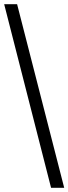

<svg xmlns="http://www.w3.org/2000/svg" viewBox="-20 -780 328 921"><path d="M225 121H288L62 -760H0Z"/></svg>

Font: Noto Naskh Arabic UI Medium
Style: Regular
Weight: 500
Designer: Monotype Design Team, David Williams, Mohamad Dakak and Nizar Qandah
Foundry: Monotype Imaging Inc.
Version: Version 2.014